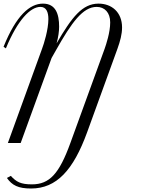

<svg xmlns="http://www.w3.org/2000/svg" viewBox="-20 -806 816 1083"><path d="M601.6 -679.7C601.6 -623.5 579.1 -556.2 569.8 -529.8L377 0.5C314 174.3 259.3 233.9 160.2 233.9C96.2 233.9 71.8 219.7 41 186L19 197.8C47.9 239.3 83 257.3 155.3 257.3C298.8 257.3 393.6 153.8 471.2 -59.1L642.1 -529.8C658.2 -574.7 668.5 -613.3 668.5 -650.9C668.5 -738.8 608.4 -785.6 536.1 -785.6C444.8 -785.6 385.7 -710.4 299.3 -561.5C309.1 -597.2 313.5 -630.4 313.5 -655.3C313.5 -726.6 294.4 -785.6 222.2 -785.6C148.4 -785.6 71.3 -719.2 0 -542L13.2 -533.2C79.6 -693.8 151.4 -767.1 208 -767.1C241.7 -767.1 252.9 -737.3 252.9 -698.2C252.9 -639.2 228 -559.1 216.8 -529.8L24.4 0.5H96.7L271 -479L295.4 -522C384.3 -679.7 447.3 -767.1 525.4 -767.1C570.3 -767.1 601.6 -734.9 601.6 -679.7Z"/></svg>

Font: Petit Formal Script
Style: Regular
Weight: 400
Designer: Pablo Impallari, Brenda Gallo, Rodrigo Fuenzalida
Foundry: Pablo Impallari, Brenda Gallo, Rodrigo Fuenzalida
Version: Version 1.001